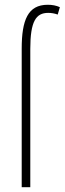

<svg xmlns="http://www.w3.org/2000/svg" viewBox="-20 -785 271 805"><path d="M182 -731C195 -731 208 -729 222 -724L231 -755C215 -762 199 -765 180 -765C97 -765 71 -701 71 -581V0H107V-580C107 -696 131 -731 182 -731Z"/></svg>

Font: Noto Sans ExtraCondensed ExtraLight
Style: Regular
Weight: 200
Width: 2
Designer: Monotype Design Team
Foundry: Monotype Imaging Inc.
Version: Version 2.013